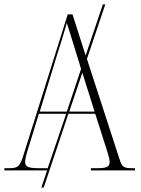

<svg xmlns="http://www.w3.org/2000/svg" viewBox="-22 -780 647 879"><path d="M-2 0H194L167 79H178L291 -259H414L459 -118C465 -98 480 -57 480 -40C480 -19 472 -10 424 -10H394V0H596V-10H583C543 -10 536 -16 524 -55L376 -510L460 -760H449L370 -526L310 -714H288L87 -75C70 -19 62 -10 20 -10H-2ZM160 -269 238 -525C254 -575 274 -638 284 -675C297 -632 317 -569 339 -498L349 -464L284 -269ZM411 -269H295L355 -447ZM195 -10H153C103 -10 93 -19 93 -40C93 -59 108 -104 115 -126L156 -259H281L195 -6Z"/></svg>

Font: Noto Serif Display SemiCondensed ExtraLight
Style: Regular
Weight: 200
Width: 4
Designer: Monotype Design Team
Foundry: Monotype Imaging Inc.
Version: Version 2.009